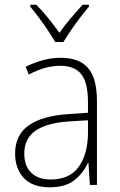

<svg xmlns="http://www.w3.org/2000/svg" viewBox="-20 -784 508 814"><path d="M238 -539Q316 -539 353.5 -495.5Q391 -452 391 -355V0H361L355 -94H353Q334 -52 296.5 -21Q259 10 190 10Q117 10 80.5 -30Q44 -70 44 -133Q44 -212 102 -252.5Q160 -293 267 -300L353 -306V-349Q353 -434 324.5 -469.5Q296 -505 236 -505Q204 -505 171 -496Q138 -487 102 -468L89 -501Q123 -518 160.5 -528.5Q198 -539 238 -539ZM270 -269Q180 -263 131.5 -230.5Q83 -198 83 -133Q83 -80 112.5 -51.5Q142 -23 195 -23Q275 -23 313.5 -76.5Q352 -130 353 -219V-274ZM214 -606Q201 -628 182.5 -656Q164 -684 144 -710.5Q124 -737 108 -756V-764H134Q159 -739 185 -706.5Q211 -674 232 -645Q253 -675 278.5 -705Q304 -735 330 -764H357V-756Q340 -736 319.5 -709Q299 -682 280.5 -655Q262 -628 249 -606Z"/></svg>

Font: Noto Sans Sinhala UI SemiCondensed ExtraLight
Style: Regular
Weight: 200
Width: 4
Designer: Jelle Bosma - Monotype Design Team
Foundry: Monotype Imaging Inc.
Version: Version 2.006; ttfautohint (v1.8.4.7-5d5b)